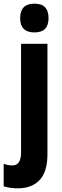

<svg xmlns="http://www.w3.org/2000/svg" viewBox="-59 -788 336 1048"><path d="M51 -689Q51 -768 129 -768Q169 -768 187.5 -748Q206 -728 206 -689Q206 -611 129 -611Q51 -611 51 -689ZM41 240Q21 240 0.5 237.5Q-20 235 -39 229V106Q-14 115 8 115Q56 115 56 44V-549H200V53Q200 149 158 194Q116 239 41 240Z"/></svg>

Font: Noto Sans Malayalam ExtraCondensed ExtraBold
Style: Regular
Weight: 800
Width: 2
Designer: Jelle Bosma - Monotype Design Team
Foundry: Monotype Imaging Inc.
Version: Version 2.104; ttfautohint (v1.8.4.7-5d5b)